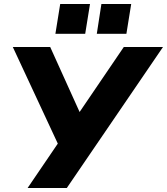

<svg xmlns="http://www.w3.org/2000/svg" viewBox="-20 -940 835 960"><path d="M44 0ZM118 0 269 -222 44 -705H231L378 -380L599 -705H795L314 0ZM464 -771 487 -920H636L612 -771ZM257 -771 281 -920H430L406 -771Z"/></svg>

Font: Winston ExtraBold
Style: Italic
Weight: 800
Italic angle: -9°
Designer: Original fonts by Vernon Adams / Changes by Cristiano Sobral
Foundry: Original fonts by Vernon Adams / Changes by Cristiano Sobral
Version: Version 2.503;July 17, 2020;FontCreator 13.0.0.2655 64-bit